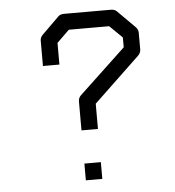

<svg xmlns="http://www.w3.org/2000/svg" viewBox="-47 -703 634 697"><g transform="rotate(-5 270.0 -354.5)"><path d="M179 -477H119V-569Q119 -581 128 -590L191 -652Q198 -659 212 -659H383Q396 -659 404 -651L467 -588Q476 -579 476 -567V-506Q476 -494 466 -484L298 -324V-232H238V-337Q238 -350 247 -359L417 -519V-555L371 -600H224L179 -556ZM238 -111H298V-50H238Z"/></g></svg>

Font: ibm3270
Style: Regular
Weight: 400
Monospace: yes
Version: Version 2.0.3